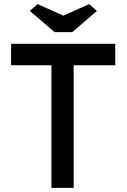

<svg xmlns="http://www.w3.org/2000/svg" viewBox="-20 -913 616 933"><path d="M230 0V-596H34V-700H540V-596H338V0ZM245 -757 125 -860 163 -893 288 -837 413 -893 451 -860 331 -757Z"/></svg>

Font: Our Lexend
Style: Regular
Weight: 400
Designer: Bonnie Shaver-Troup, Thomas Jockin
Foundry: Lexend
Version: Version 1.007